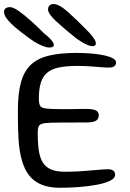

<svg xmlns="http://www.w3.org/2000/svg" viewBox="-44 -876 630 929"><path d="M247 32.5Q181.5 32.5 139.8 9Q98 -14.5 76.2 -61.2Q54.5 -108 47.5 -178.5Q46 -196 45 -215Q44 -234 43.5 -254.5Q43 -275 42.8 -296.8Q42.5 -318.5 42.5 -341.5Q42.5 -425.5 58 -479.8Q73.5 -534 107.2 -564.5Q141 -595 195.2 -607.5Q249.5 -620 326.5 -620Q364 -620 398.5 -617Q433 -614 459.8 -608.2Q486.5 -602.5 502 -594Q517.5 -585.5 517.5 -574Q517.5 -563 510.8 -557Q504 -551 493 -549.5Q477.5 -548 452 -550.2Q426.5 -552.5 394.5 -554.8Q362.5 -557 328.5 -557Q276.5 -557 241 -549.5Q205.5 -542 184.2 -524.2Q163 -506.5 153.5 -475.5Q144 -444.5 144 -398.5Q144 -375.5 149.8 -364.8Q155.5 -354 178 -351Q200.5 -348 249.5 -348Q260 -348 276.5 -348Q293 -348 311.2 -348.2Q329.5 -348.5 345.2 -348.8Q361 -349 369.5 -349Q407 -349 420.5 -341.5Q434 -334 434 -319.5Q434 -298.5 418.8 -291Q403.5 -283.5 376 -283.5Q364 -283.5 348 -283.5Q332 -283.5 314.5 -283.2Q297 -283 280.5 -283Q264 -283 251.5 -283Q200 -283 176 -280.5Q152 -278 145.2 -267.8Q138.5 -257.5 138.5 -234.5Q138.5 -196 141.5 -165.2Q144.5 -134.5 152.5 -112Q160.5 -89.5 175.5 -74.5Q190.5 -59.5 214 -52.2Q237.5 -45 271.5 -45Q314 -45 354.8 -48Q395.5 -51 428 -54Q460.5 -57 478 -57Q496.5 -57 504.8 -50Q513 -43 513 -29.5Q513 -13.5 488.5 -1.5Q464 10.5 424.2 18Q384.5 25.5 337.8 29Q291 32.5 247 32.5ZM194 -646Q181.5 -646 161.2 -654.2Q141 -662.5 120.5 -675Q84.5 -700 51 -726.2Q17.5 -752.5 -3.5 -776.2Q-24.5 -800 -24.5 -817.5Q-24.5 -829.5 -16.8 -835.5Q-9 -841.5 4 -841.5Q20 -841.5 47.8 -822Q75.5 -802.5 108.2 -772.8Q141 -743 172 -712Q182 -705 192 -695.2Q202 -685.5 209.2 -675.8Q216.5 -666 216.5 -659Q216.5 -652 210.2 -649Q204 -646 194 -646ZM404 -652.5Q395 -652.5 382.5 -657.2Q370 -662 356 -670.2Q342 -678.5 328 -688Q266.5 -737 227.5 -773.2Q188.5 -809.5 188.5 -830Q188.5 -842 195.2 -849.2Q202 -856.5 215 -856.5Q241.5 -856.5 285 -818Q328.5 -779.5 385 -721Q397.5 -708.5 408.8 -692.2Q420 -676 420 -666.5Q420 -660.5 416 -656.5Q412 -652.5 404 -652.5Z"/></svg>

Font: Gluten Light
Style: Regular
Weight: 300
Designer: Tyler Finck
Foundry: Etcetera Type Company
Version: Version 1.300